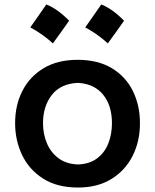

<svg xmlns="http://www.w3.org/2000/svg" viewBox="-20 -817 686 850"><path d="M325.7 13.2Q232.4 13.2 170.4 -26.6Q108.4 -66.4 77.6 -131.3Q46.9 -196.3 46.9 -271.5Q46.9 -352.1 79.6 -415.5Q112.3 -479 174.1 -515.6Q235.8 -552.2 323.2 -552.2Q413.6 -552.2 475.1 -515.1Q536.6 -478 568.1 -414.3Q599.6 -350.6 599.6 -271.5Q599.6 -190.9 566.9 -126.5Q534.2 -62 472.9 -24.4Q411.6 13.2 325.7 13.2ZM325.2 -88.9Q376.5 -90.8 409.9 -116Q443.4 -141.1 459.5 -182.1Q475.6 -223.1 475.6 -271.5Q475.6 -350.1 436.5 -397.9Q397.5 -445.8 325.2 -450.2Q248.5 -446.8 209.5 -396.7Q170.4 -346.7 170.4 -271.5Q170.4 -224.1 187.5 -183.1Q204.6 -142.1 239 -116.5Q273.4 -90.8 325.2 -88.9ZM428.3 -797.3Q454 -787.1 479.3 -768.8Q504.5 -750.6 529.2 -725.3Q512.1 -700.6 494.1 -675.7Q476.1 -650.7 457.3 -624.9Q412.2 -666.3 357.4 -695.8Q375.6 -721.6 393.1 -746.6Q410.5 -771.5 428.3 -797.3ZM185.1 -797.3Q210.9 -787.1 236.1 -768.8Q261.4 -750.6 286.1 -725.3Q268.9 -700.6 250.9 -675.7Q232.9 -650.7 214.1 -624.9Q169 -666.3 114.2 -695.8Q132.5 -721.6 149.9 -746.6Q167.4 -771.5 185.1 -797.3Z"/></svg>

Font: Pinar SemiBold
Style: Regular
Weight: 600
Designer: Amin Abedi
Version: Version 3.000